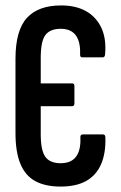

<svg xmlns="http://www.w3.org/2000/svg" viewBox="-20 -681 445 707"><path d="M203 6Q147 6 110 -14Q73 -34 55 -78Q37 -122 37 -191V-464Q37 -569 79 -615Q121 -661 205 -661Q260 -661 297.5 -639.5Q335 -618 353.5 -578Q372 -538 367 -481Q366 -470 359 -470H282Q274 -470 275 -482Q276 -514 268 -534.5Q260 -555 244 -565Q228 -575 204 -575Q165 -575 147.5 -552.5Q130 -530 130 -468V-374H246Q254 -374 254 -364V-301Q254 -290 246 -290H130V-187Q130 -127 147 -103.5Q164 -80 203 -80Q242 -80 260 -104Q278 -128 276 -174Q275 -186 285 -186H359Q368 -186 368 -175Q370 -118 352.5 -77Q335 -36 298 -15Q261 6 203 6Z"/></svg>

Font: Sofia Sans Extra Condensed SemiBold
Style: Regular
Weight: 600
Designer: Botio Nikoltchev, Ani Petrova
Foundry: lettersoup
Version: Version 4.101